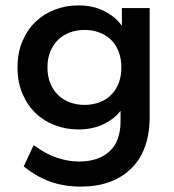

<svg xmlns="http://www.w3.org/2000/svg" viewBox="-20 -500 645 712"><path d="M270 -20Q225 -20 184 -35.5Q143 -51 112.5 -80Q82 -109 63.5 -152Q45 -195 45 -250Q45 -305 63.5 -348Q82 -391 112.5 -420Q143 -449 184 -464.5Q225 -480 270 -480Q327 -480 368.5 -458Q410 -436 432 -404V-470H535V-67Q535 58 466.5 125Q398 192 279 192Q219 192 167.5 174Q116 156 68 117L105 38Q151 72 192.5 85.5Q234 99 273 99Q345 99 386 61.5Q427 24 427 -50V-89Q404 -59 364 -39.5Q324 -20 270 -20ZM294 -111Q322 -111 347 -120Q372 -129 390.5 -146.5Q409 -164 419.5 -190Q430 -216 430 -250Q430 -284 419.5 -310Q409 -336 390.5 -353.5Q372 -371 347 -380Q322 -389 294 -389Q265 -389 240 -380Q215 -371 196.5 -353.5Q178 -336 167 -310Q156 -284 156 -250Q156 -216 167 -190Q178 -164 196.5 -146.5Q215 -129 240 -120Q265 -111 294 -111Z"/></svg>

Font: Gantari SemiBold
Style: Regular
Weight: 600
Designer: Anugrah Pasau
Foundry: Lafontype
Version: Version 1.000; ttfautohint (v1.8.4)